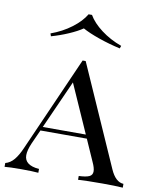

<svg xmlns="http://www.w3.org/2000/svg" viewBox="-96 -925 807 995"><g transform="rotate(10 308.0 -427.0)"><path d="M0 0ZM619.1 -20V0Q578.1 -2.9 512.2 -2.9Q426.3 -2.9 383.8 0V-20Q421.4 -21.5 438.5 -29.3Q455.6 -37.1 455.6 -56.6Q455.6 -74.7 441.9 -104L391.6 -217.8H147.5L113.8 -143.1Q97.2 -104.5 97.2 -79.1Q97.2 -26.4 174.8 -20V0Q145 -2.9 84 -2.9Q22.9 -2.9 -2.9 0V-20Q23.4 -26.9 43 -50.5Q62.5 -74.2 79.1 -112.8L299.8 -612.8H315.9L549.8 -84Q577.1 -22 619.1 -20ZM270 -492.2 156.2 -237.8H382.8ZM483.4 -722.2 478.5 -708Q420.9 -720.7 365.5 -740Q310.1 -759.3 277.3 -777.8Q250.5 -759.3 206.1 -740Q161.6 -720.7 116.2 -708L111.3 -722.2Q171.9 -744.1 219 -779.8Q266.1 -815.4 288.6 -854H306.6Q328.6 -815.4 375.7 -779.8Q422.9 -744.1 483.4 -722.2Z"/></g></svg>

Font: Playfair Display SC
Style: Regular
Weight: 400
Designer: Claus Eggers Sørensen
Foundry: Claus Eggers Sørensen
Version: Version 1.004;PS 001.004;hotconv 1.0.70;makeotf.lib2.5.58329